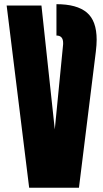

<svg xmlns="http://www.w3.org/2000/svg" viewBox="-20 -880 485 900"><path d="M116.7 0 11.2 -854H174.3L236.8 -273.4L275.4 -667.5Q275.9 -670.4 275.9 -673.3Q275.9 -676.3 275.9 -678.7Q275.9 -713.4 244.6 -713.4V-860.4Q340.3 -860.4 386.7 -821.5Q433.1 -782.7 433.1 -693.8Q433.1 -669.9 429.2 -637.7L350.1 0Z"/></svg>

Font: webenart
Style: Regular
Weight: 400
Designer: Vernon Adams
Foundry: Vernon Adams
Version: Version 2.116; ttfautohint (v1.8.3)